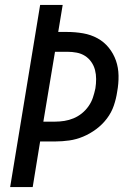

<svg xmlns="http://www.w3.org/2000/svg" viewBox="-20 -755 540 775"><path d="M21 0 142 -735H233L215 -626H251Q284 -626 315.5 -620.5Q347 -615 373.5 -600.5Q400 -586 419 -562.5Q438 -539 448 -510.5Q458 -482 458.5 -449.5Q459 -417 453 -385Q449 -357 439.5 -329Q430 -301 411.5 -276.5Q393 -252 368 -233.5Q343 -215 315.5 -203.5Q288 -192 259.5 -188Q231 -184 203 -184H142L112 0ZM155 -264H203Q221 -264 240 -267Q259 -270 277 -277.5Q295 -285 310.5 -297.5Q326 -310 337.5 -326.5Q349 -343 355 -361Q361 -379 365 -398Q368 -417 368 -436Q368 -455 363.5 -472.5Q359 -490 348.5 -505Q338 -520 323 -529.5Q308 -539 289.5 -542.5Q271 -546 252 -546H202Z"/></svg>

Font: Iosevka Term Curly Md Obl
Style: Regular
Weight: 500
Italic angle: -9°
Designer: Belleve Invis
Foundry: Belleve Invis
Version: Version 32.3.0